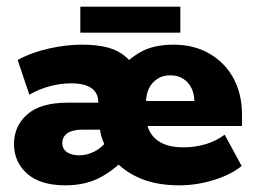

<svg xmlns="http://www.w3.org/2000/svg" viewBox="-20 -546 771 576"><path d="M176 10Q101 10 61.5 -25Q22 -60 22 -114Q22 -168 62 -203Q102 -238 183 -238H294L275 -208V-238Q275 -267 254.5 -281.5Q234 -296 193 -296Q162 -296 130 -287.5Q98 -279 68 -262L33 -366Q75 -389 127 -400.5Q179 -412 225 -412Q287 -412 323.5 -396.5Q360 -381 383 -346L339 -337Q363 -368 402 -390Q441 -412 501 -412Q562 -412 608.5 -385Q655 -358 680.5 -311Q706 -264 706 -202V-168H352V-243H563Q563 -264 554.5 -281.5Q546 -299 530 -309.5Q514 -320 490 -320Q468 -320 451.5 -309Q435 -298 426.5 -280Q418 -262 418 -238V-202Q418 -155 446.5 -129.5Q475 -104 530 -104Q565 -104 597 -113.5Q629 -123 654 -142L705 -48Q673 -22 621.5 -6Q570 10 518 10Q450 10 400.5 -11Q351 -32 320 -69L356 -70Q311 -27 270 -8.5Q229 10 176 10ZM218 -80Q240 -80 261.5 -90.5Q283 -101 299 -121V-101Q292 -114 287 -128Q282 -142 280 -157H226Q198 -157 182.5 -146.5Q167 -136 167 -117Q167 -99 181 -89.5Q195 -80 218 -80ZM221 -448V-526H521V-448Z"/></svg>

Font: Rokkitt SemiBold ExtraBold
Style: Regular
Weight: 800
Version: Version 3.103